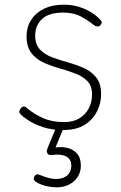

<svg xmlns="http://www.w3.org/2000/svg" viewBox="-20 -539 519 824"><path d="M251 19Q203 19 166 7Q129 -5 104 -21Q79 -37 68 -49Q61 -57 63 -62.5Q65 -68 70 -75Q76 -82 82.5 -82Q89 -82 96 -75Q125 -50 164 -32.5Q203 -15 255 -15Q293 -15 319.5 -30.5Q346 -46 360.5 -73Q375 -100 375 -133Q375 -171 354.5 -191.5Q334 -212 302 -224Q270 -236 234.5 -246Q199 -256 167 -270.5Q135 -285 114.5 -311.5Q94 -338 94 -384Q94 -422 113 -452.5Q132 -483 168 -501Q204 -519 254 -519Q290 -519 321 -509Q352 -499 375.5 -483.5Q399 -468 413 -451Q418 -445 416 -439.5Q414 -434 409 -429Q405 -425 398 -425.5Q391 -426 385 -430Q351 -457 321.5 -471Q292 -485 251 -485Q190 -485 160.5 -457.5Q131 -430 131 -386Q131 -348 151.5 -326.5Q172 -305 204 -293Q236 -281 272.5 -271Q309 -261 341 -246.5Q373 -232 393.5 -206Q414 -180 414 -134Q414 -98 397 -62.5Q380 -27 344.5 -4Q309 19 251 19ZM222 265Q205 265 180.5 260Q156 255 133 241Q126 236 125 230Q124 224 128 217Q132 211 137 209.5Q142 208 149 211Q166 218 184.5 223.5Q203 229 222 229Q252 229 269 213.5Q286 198 286 172Q286 145 265 133Q244 121 203 126Q196 127 191.5 125.5Q187 124 184 120Q180 113 181 107.5Q182 102 186 92L224 0H257L212 109L202 97Q235 89 263.5 94.5Q292 100 309.5 119Q327 138 327 172Q327 199 313.5 220Q300 241 276.5 253Q253 265 222 265Z"/></svg>

Font: Playwrite CL Thin
Style: Regular
Weight: 100
Designer: Veronika Burian, José Scaglione
Foundry: TypeTogether
Version: Version 1.002